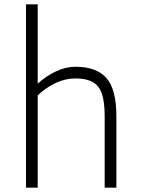

<svg xmlns="http://www.w3.org/2000/svg" viewBox="-20 -866 652 886"><path d="M517 -330V0H463V-330Q463 -395 450.5 -432.5Q438 -470 408.5 -487Q379 -504 328 -504Q281 -504 236.5 -483Q192 -462 154 -426V0H100V-846H154V-480Q192 -515 238 -536.5Q284 -558 328 -558Q425 -558 471 -506Q517 -454 517 -330Z"/></svg>

Font: Biryani ExtraLight
Style: Regular
Weight: 275
Designer: Dan Reynolds and Mathieu Reguer
Foundry: Dan Reynolds and Mathieu Reguer
Version: Version 1.004; ttfautohint (v1.1) -l 5 -r 5 -G 72 -x 0 -D la